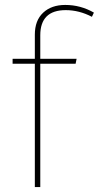

<svg xmlns="http://www.w3.org/2000/svg" viewBox="-20 -757 400 777"><path d="M246 -716Q143 -716 143 -614V-519H290L286 -499H143V0H121V-499H31V-519H121V-617Q121 -674 154.5 -705.5Q188 -737 244 -737Q306 -737 360 -706L352 -689Q300 -716 246 -716Z"/></svg>

Font: FiraSans
Style: Regular
Weight: 150
Designer: Carrois Corporate & Edenspiekermann AG
Foundry: Carrois Corporate GbR & Edenspiekermann AG
Version: Version 3.106;PS 003.106;hotconv 1.0.70;makeotf.lib2.5.58329